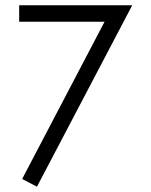

<svg xmlns="http://www.w3.org/2000/svg" viewBox="-20 -705 574 728"><path d="M481.4 -685.1 120.1 2.9 64 -26.4 376.5 -622.6H52.7V-685.1Z"/></svg>

Font: Kawthoolei
Style: Regular
Weight: 400
Designer: Moe Zed
Foundry: Moe Zed
Version: Version 1.000;July 10, 2024;FontCreator 14.0.0.2901 32-bit